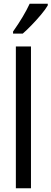

<svg xmlns="http://www.w3.org/2000/svg" viewBox="-20 -1009 276 1029"><path d="M146 0H65V-760H146ZM236 -980Q224 -959 200 -930.5Q176 -902 149.5 -874.5Q123 -847 102 -829H50V-840Q108 -922 139 -989H236Z"/></svg>

Font: Noto Sans Khmer ExtraCondensed
Style: Regular
Weight: 400
Width: 2
Designer: Danh Hong and the Monotype Design Team
Foundry: Monotype Imaging Inc.
Version: Version 2.004; ttfautohint (v1.8.4.7-5d5b)